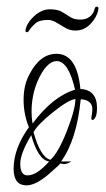

<svg xmlns="http://www.w3.org/2000/svg" viewBox="-20 -561 318 578"><path d="M60 -3Q21 -3 21 -53Q21 -114 67 -178Q51 -217 51 -261Q51 -304 68 -336Q100 -399 150 -399Q212 -399 222 -293Q247 -292 259.5 -277.5Q272 -263 272 -237Q272 -217 267.5 -208.5Q263 -200 259 -200Q255 -200 255 -204Q255 -209 256.5 -216Q258 -223 258 -233Q258 -247 248 -254.5Q238 -262 223 -262Q211 -140 164 -75H195Q182 -67 172 -67Q170 -67 166.5 -68Q163 -69 161 -69Q163 -68 126 -36Q87 -3 60 -3ZM78 -189Q139 -271 206 -291Q186 -377 151 -377Q119 -377 92 -314Q75 -272 75 -225Q75 -206 78 -189ZM132 -80Q156 -102 181 -166Q207 -232 207 -263Q185 -260 138 -222Q92 -185 81 -163Q102 -87 132 -80ZM63 -33Q91 -33 128 -75Q95 -79 74 -154Q41 -99 41 -68Q41 -33 63 -33ZM62 -464Q55 -464 57 -472Q62 -494 84 -513.5Q106 -533 130 -533Q153 -533 166 -525.5Q179 -518 191 -510Q203 -502 222 -502Q239 -502 250.5 -511Q262 -520 265 -535Q267 -541 271 -541Q278 -541 276 -532Q271 -508 252 -488.5Q233 -469 207 -469Q191 -469 177 -477Q163 -485 150 -493Q137 -501 124 -501Q98 -501 86 -490Q74 -479 71 -474Q65 -464 62 -464Z"/></svg>

Font: Love Light
Style: Regular
Weight: 400
Designer: Robert E. Leuschke
Foundry: Robert E. Leuschke
Version: Version 1.010; ttfautohint (v1.8.3)